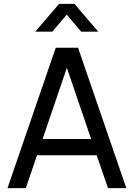

<svg xmlns="http://www.w3.org/2000/svg" viewBox="-20 -965 686 985"><path d="M283 -945H362L484 -802.5H396.5L322.5 -890L248.5 -802.5H161ZM628 0H534L476 -168.5H170L112.5 0H18.5L266 -720H380.5ZM447.5 -252 323 -617 198.5 -252Z"/></svg>

Font: Vela Sans Med
Style: Regular
Weight: 500
Designer: Principal design: Mikhail Sharanda - project Manrope.
Design modification: Ravid Balaliev
Foundry: Mikhail Sharanda
Version: Version 1.001